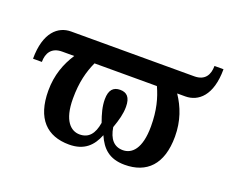

<svg xmlns="http://www.w3.org/2000/svg" viewBox="-104 -796 1190 980"><g transform="rotate(20 491.0 -305.5)"><path d="M347 10C429 10 471 -32 496 -95C524 -31 565 10 649 10C768 10 842 -61 842 -213C842 -298 816 -366 777 -424H821C891 -424 957 -477 957 -621H908C908 -574 888 -536 829 -536H160C91 -536 25 -483 25 -339H73C73 -386 94 -424 153 -424H218C180 -366 154 -298 154 -213C154 -61 227 10 347 10ZM380 -57C333 -57 286 -97 286 -218C286 -307 303 -369 328 -424H667C692 -369 709 -307 709 -220C709 -97 663 -57 615 -57C567 -57 539 -89 529 -151C545 -196 555 -232 555 -270C555 -322 534 -342 498 -342C462 -342 440 -322 440 -270C440 -232 450 -195 466 -151C456 -89 429 -57 380 -57Z"/></g></svg>

Font: Noto Serif Semi
Style: Regular
Weight: 600
Designer: Monotype Design Team
Foundry: Monotype Imaging Inc.
Version: Version 1.002